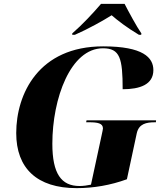

<svg xmlns="http://www.w3.org/2000/svg" viewBox="-20 -964 860 994"><path d="M354 -791V-784H368C437 -814 517 -859 558 -885C589 -858 637 -821 699 -784H711L712 -791C688 -825 645 -905 625 -944H503C462 -896 407 -837 354 -791ZM377 10C464 10 552 -5 637 -36L688 -274C699 -323 737 -331 782 -331H787L788 -341H428L426 -331H441C485 -331 513 -326 513 -299C513 -295 510 -282 506 -263L451 -8C433 -4 410 -1 392 -1C297 -1 251 -65 251 -220C251 -454 345 -714 513 -714C601 -714 615 -663 615 -502C704 -502 774 -526 774 -601C774 -666 721 -724 514 -724C180 -724 64 -478 64 -275C64 -93 171 10 377 10Z"/></svg>

Font: Noto Serif Display ExtraBold
Style: Italic
Weight: 800
Italic angle: -12°
Designer: Monotype Design Team
Foundry: Monotype Imaging Inc.
Version: Version 2.009